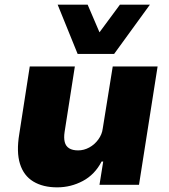

<svg xmlns="http://www.w3.org/2000/svg" viewBox="-20 -795 729 826"><path d="M226 11Q165 11 123.5 -14Q82 -39 66 -90Q50 -141 63 -219L108 -509H302L258 -228Q254 -202 258.5 -184Q263 -166 277.5 -157Q292 -148 316 -148Q341 -148 364 -160.5Q387 -173 403 -195Q419 -217 422 -242L465 -509H658L578 0H408L424 -100H417Q388 -44 336.5 -16.5Q285 11 226 11ZM314 -563 228 -775H357L408 -656L496 -775H625L471 -563Z"/></svg>

Font: Nunito Sans 6pt Black
Style: Italic
Weight: 900
Italic angle: -9°
Version: Version 3.101;gftools[0.9.27]